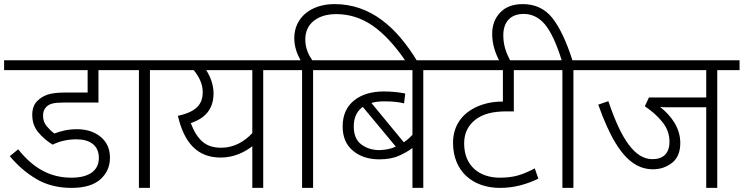

<svg xmlns="http://www.w3.org/2000/svg" viewBox="-20 -916 3625 936"><path d="M353 -236.8C417 -236.8 461.9 -208.5 461.9 -146C461.9 -87.4 418.5 -49.8 328.1 -49.8C228 -49.8 145 -92.3 68.8 -188L27.8 -154.8C65.4 -109.4 108.4 -72.3 157.2 -43.5C205.6 -14.6 263.2 0 329.1 0C391.6 0 438.5 -14.2 469.7 -42C500.5 -69.8 516.1 -105 516.1 -147C516.1 -189.5 501 -223.6 471.2 -248.5C440.9 -273.4 402.3 -286.1 355 -286.1C310.5 -286.1 275.9 -276.9 245.1 -265.1C232.4 -274.4 220.2 -286.1 208 -300.3C195.8 -314.5 189.9 -332 189.9 -352.1C189.9 -370.1 194.8 -383.8 205.1 -394C219.2 -409.7 241.2 -416 288.1 -416H460V-574.2H578.1V-622.1H0V-574.2H407.2V-464.8H295.9C260.3 -464.8 232.4 -461.4 212.9 -455.1C192.9 -448.2 176.8 -438.5 164.1 -425.8C146.5 -410.2 137.2 -386.7 137.2 -356C137.2 -322.8 147 -294.4 167 -270.5C187 -246.6 210 -227.1 236.8 -210.9C272 -228.5 311.5 -236.8 353 -236.8Z M819.8 -574.2V-622.1H563V-574.2H657.2V0H710.9V-574.2Z M805.2 -622.1V-574.2H924.3C948.2 -544.4 968.3 -509.8 968.3 -466.8C968.3 -402.8 931.2 -370.1 847.2 -351.1C877.9 -220.2 941.4 -147.9 1056.2 -147.9C1121.1 -147.9 1174.3 -175.3 1210 -203.1V0H1263.2V-574.2H1373V-622.1ZM910.2 -315.9C981 -339.8 1021 -384.8 1021 -460.9C1021 -502.4 1006.3 -540.5 985.4 -574.2H1210V-267.1C1171.4 -225.6 1120.1 -195.8 1059.1 -195.8C1019 -195.8 987.8 -206.1 965.3 -227.1C942.4 -247.6 924.3 -277.3 910.2 -315.9Z M1452.6 0H1506.3V-574.2H1615.2V-622.1H1502.4C1484.9 -647.5 1468.3 -680.2 1468.3 -723.1C1468.3 -761.7 1481.9 -792 1509.3 -814C1536.6 -835.9 1573.2 -847.2 1619.6 -847.2C1682.6 -847.2 1741.7 -828.6 1796.4 -791C1851.1 -753.4 1905.3 -694.8 1959.5 -615.2H2015.6C1913.1 -784.7 1785.6 -896 1610.4 -896C1493.7 -896 1414.6 -828.1 1414.6 -731C1414.6 -687.5 1428.2 -652.8 1445.3 -622.1H1358.4V-574.2H1452.6Z M2152.3 -622.1H1600.6V-574.2H1990.7V-258.8C1977.5 -244.6 1963.4 -232.4 1948.7 -222.2L1790.5 -414.1C1808.6 -419.4 1829.1 -421.9 1852.5 -421.9C1894 -421.9 1925.8 -418.5 1949.7 -412.1L1955.6 -460C1932.6 -465.3 1889.6 -470.2 1852.5 -470.2C1791.5 -470.2 1742.2 -455.6 1705.6 -425.8C1668.9 -396 1650.4 -354 1650.4 -299.8C1650.4 -248.5 1667 -209 1700.7 -181.2C1733.9 -153.3 1776.4 -139.2 1828.6 -139.2C1866.7 -139.2 1898.9 -145 1924.8 -156.7C1950.7 -168 1972.7 -180.7 1990.7 -194.8V0H2043.5V-574.2H2152.3ZM1704.6 -299.8C1704.6 -342.3 1719.2 -374 1748.5 -395L1909.7 -201.2C1885.7 -189.9 1858.9 -185.5 1829.6 -184.1C1793.5 -184.6 1763.7 -194.3 1740.2 -212.9C1716.3 -231 1704.6 -260.3 1704.6 -299.8Z M2642.6 -622.1H2138.7V-574.2H2431.6V-420.9H2430.7C2386.2 -420.9 2345.7 -413.1 2309.1 -397.5C2235.8 -366.2 2188.5 -305.7 2188.5 -220.2C2188.5 -80.1 2285.2 0 2417.5 0C2487.3 0 2548.3 -18.1 2604.5 -44.9L2586.9 -95.2C2558.1 -79.6 2531.2 -68.4 2506.3 -61C2481.4 -53.7 2451.2 -49.8 2416.5 -49.8C2318.8 -49.8 2242.7 -105.5 2242.7 -216.8C2242.7 -267.1 2262.2 -306.2 2300.8 -335C2334 -358.9 2377.9 -373 2448.7 -373H2484.9V-574.2H2642.6Z M2721.7 0H2775.4V-574.2H2884.3V-622.1H2770.5C2741.2 -713.9 2708.5 -782.7 2672.9 -828.1C2636.7 -873.5 2588.4 -896 2528.3 -896C2481 -896 2444.3 -882.3 2418.5 -855C2392.6 -827.6 2379.4 -793.5 2379.4 -752C2379.4 -701.2 2393.6 -657.7 2416.5 -615.2H2470.2C2449.2 -654.8 2433.6 -691.9 2433.6 -744.1C2433.6 -805.2 2465.3 -848.1 2533.2 -848.1C2573.2 -848.1 2607.4 -831.1 2636.2 -797.4C2665 -763.2 2692.4 -704.6 2718.3 -622.1H2627.4V-574.2H2721.7Z M3585.4 -574.2V-622.1H2869.6V-574.2H3422.9V-440.9H3143.6L3123.5 -397.9C3157.7 -375 3186.5 -349.6 3209.5 -320.8C3232.4 -292 3243.7 -260.3 3243.7 -225.1C3243.7 -168 3212.9 -140.1 3160.6 -140.1C3076.7 -140.1 3009.8 -231.9 2945.8 -422.9L2896.5 -405.8C2924.3 -327.1 2952.6 -265.1 2980.5 -219.2C3036.6 -127 3095.7 -90.8 3163.6 -90.8C3199.2 -90.8 3230 -101.6 3256.8 -122.6C3283.2 -143.6 3296.4 -175.8 3296.4 -219.2C3296.4 -289.6 3256.3 -348.1 3197.8 -395C3205.6 -393.6 3214.8 -393.1 3225.6 -393.1H3226.6H3227.5H3229H3231.4H3234.4H3235.8H3236.8H3237.8H3240.7H3241.7H3254.4H3255.4H3258.3H3259.3H3422.9V0H3476.6V-574.2Z"/></svg>

Font: Noto Reveo Sans
Style: Regular
Weight: 300
Designer: Monotype Design Team
Foundry: Monotype Imaging Inc.
Version: Version 2.007